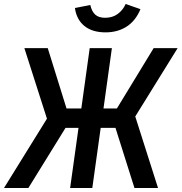

<svg xmlns="http://www.w3.org/2000/svg" viewBox="-30 -941 909 961"><path d="M-10 0 205 -347 92 -700H209L303 -398H377L419 -700H530L488 -398H555L739 -700H859L647 -358L761 0H643L548 -301H474L432 0H321L363 -301H298L112 0ZM498 -779Q432 -779 392.5 -811Q353 -843 345 -901L422 -916Q429 -884 446.5 -868Q464 -852 496 -852Q533 -852 559 -871Q585 -890 599 -921L673 -895Q649 -837 604 -808Q559 -779 498 -779Z"/></svg>

Font: Finlandica Medium
Style: Italic
Weight: 500
Italic angle: -8°
Designer: Niklas Ekholm, Juho Hiilivirta, Jaakko Suomalainen
Foundry: Helsinki Type Studio
Version: Version 1.063